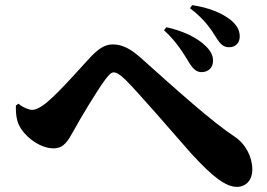

<svg xmlns="http://www.w3.org/2000/svg" viewBox="-20 -764 1040 748"><path d="M765 -483C794 -483 810 -503 810 -527C810 -547 802 -564 783 -583C749 -618 689 -645 628 -658L619 -646C670 -600 699 -549 718 -518C733 -494 747 -483 765 -483ZM873 -580C898 -580 914 -597 914 -622C914 -647 902 -667 879 -686C845 -713 795 -734 729 -744L720 -732C780 -687 805 -645 822 -618C839 -591 851 -580 873 -580ZM61 -264C89 -220 143 -186 189 -186C230 -186 246 -218 266 -253C293 -303 358 -411 390 -454C405 -474 414 -482 423 -482C433 -482 448 -474 468 -454C515 -408 667 -232 725 -166C809 -74 860 -36 903 -36C939 -36 963 -63 963 -103C963 -153 937 -204 892 -233C807 -289 671 -411 528 -539C490 -573 457 -591 419 -591C388 -591 363 -573 335 -544C307 -515 219 -413 166 -368C139 -345 119 -336 105 -336C94 -336 71 -344 52 -360L42 -353C41 -314 46 -287 61 -264Z"/></svg>

Font: Noto Serif KR Black
Style: Regular
Weight: 900
Version: Version 1.001;PS 1.001;hotconv 16.6.54;makeotf.lib2.5.65590